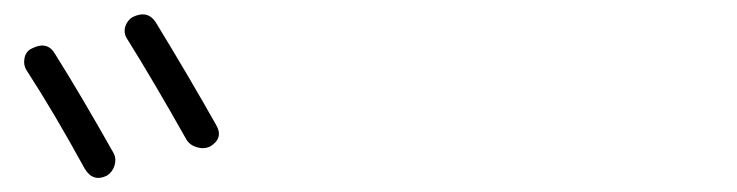

<svg xmlns="http://www.w3.org/2000/svg" viewBox="-20 -868 1040 271"><path d="M130.9 -620.1Q111.3 -610.4 99.6 -629.9Q55.7 -710 17.6 -768.6Q12.7 -776.4 14.6 -786.1Q16.6 -795.9 25.4 -799.8Q46.9 -810.5 57.6 -792Q93.8 -734.4 140.6 -651.4Q144.5 -643.6 141.6 -634.3Q138.7 -625 130.9 -620.1ZM167 -843.8Q188.5 -854.5 200.2 -835.9Q246.1 -760.7 285.2 -691.4Q295.9 -672.9 276.4 -661.1Q267.6 -657.2 257.8 -660.2Q248 -663.1 243.2 -670.9Q195.3 -755.9 159.2 -813.5Q154.3 -821.3 156.7 -830.1Q159.2 -838.9 167 -843.8Z"/></svg>

Font: Rounded Mgen+ 1m light
Style: Regular
Weight: 200
Designer: [Source Han Sans]
Ryoko NISHIZUKA  (kana & ideographs); Paul D. Hunt (Latin, Greek & Cyrillic); Wenlong ZHANG  (bopomofo
Version: Version 1.059.20150602